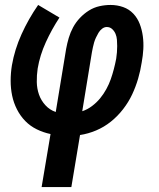

<svg xmlns="http://www.w3.org/2000/svg" viewBox="-20 -540 640 775"><path d="M148 215 184 1Q155 -5 128.5 -18Q102 -31 82 -51.5Q62 -72 48.5 -98.5Q35 -125 29 -154Q23 -183 23 -214Q23 -245 28 -276Q39 -340 67 -402Q95 -464 134 -520L220 -469Q189 -422 165 -369.5Q141 -317 132 -263Q128 -236 128.5 -209Q129 -182 137.5 -158Q146 -134 163.5 -115Q181 -96 205 -88L247 -343Q251 -365 257.5 -387Q264 -409 275 -429.5Q286 -450 302.5 -467.5Q319 -485 339 -497.5Q359 -510 381.5 -515Q404 -520 426 -520Q453 -520 477 -511.5Q501 -503 518 -485Q535 -467 544 -443.5Q553 -420 556.5 -394Q560 -368 558.5 -341.5Q557 -315 552 -288Q547 -255 537.5 -222.5Q528 -190 513.5 -159Q499 -128 477 -99.5Q455 -71 427.5 -49Q400 -27 368 -13.5Q336 0 303 5L268 215ZM312 -91Q333 -98 351.5 -112Q370 -126 384 -143Q398 -160 409 -180Q420 -200 427 -220Q434 -240 439.5 -261Q445 -282 449 -303Q451 -316 452 -328.5Q453 -341 453 -354Q453 -367 452 -379.5Q451 -392 446.5 -403Q442 -414 433 -422.5Q424 -431 411 -431Q401 -431 392 -424Q383 -417 377.5 -407.5Q372 -398 367.5 -388.5Q363 -379 360 -369Q357 -359 355 -349Q353 -339 351 -329Z"/></svg>

Font: Iosevka Extended
Style: Bold Italic
Weight: 700
Width: 7
Italic angle: -9°
Monospace: yes
Designer: Belleve Invis
Foundry: Belleve Invis
Version: Version 32.5.0; ttfautohint (v1.8.4)